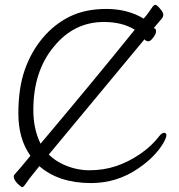

<svg xmlns="http://www.w3.org/2000/svg" viewBox="-20 -745 743 795"><path d="M60 22Q37 3 37 -15Q37 -20 45.5 -28.5Q54 -37 106 -100Q56 -170 56 -275Q56 -380 82.5 -455.5Q109 -531 157 -588Q205 -645 269 -676.5Q333 -708 420.5 -708Q508 -708 575 -668Q589 -684 597 -696Q605 -708 611.5 -716.5Q618 -725 623.5 -725Q629 -725 642.5 -709.5Q656 -694 656 -684Q656 -676 650.5 -669Q645 -662 617 -629Q623 -626 624.5 -624Q626 -622 626 -613.5Q626 -605 614.5 -589.5Q603 -574 594.5 -574Q586 -574 578 -582L378 -341Q254 -191 182 -105Q207 -81 236 -67Q291 -40 350.5 -40Q410 -40 461.5 -57.5Q513 -75 560.5 -107.5Q608 -140 640 -182Q650 -195 659.5 -195Q669 -195 669 -185Q669 -175 656 -152Q622 -95 553 -48Q465 13 357 13Q223 13 143 -57L103 -7Q89 13 82.5 21.5Q76 30 72.5 30Q69 30 60 22ZM148 -150Q372 -416 538 -622Q486 -654 410 -654Q287 -654 204 -553Q118 -451 118 -289Q118 -211 148 -150Z"/></svg>

Font: LXGW WenKai TC Light
Style: Regular
Weight: 300
Designer: LXGW / Fontworks Inc.
Foundry: LXGW / Fontworks Inc.
Version: Version 1.330